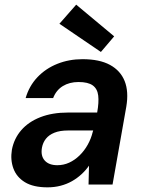

<svg xmlns="http://www.w3.org/2000/svg" viewBox="-20 -792 618 824"><path d="M184 12Q123 12 87 -10Q51 -32 37.5 -69Q24 -106 31 -149Q40 -197 71 -233Q102 -269 153 -289Q204 -309 272 -309H397Q405 -353 401.5 -382Q398 -411 378 -425.5Q358 -440 317 -440Q278 -440 249.5 -422.5Q221 -405 208 -371H90Q105 -423 140.5 -460.5Q176 -498 226 -518Q276 -538 334 -538Q407 -538 452 -513.5Q497 -489 515 -444Q533 -399 522 -334L463 0H360L362 -81Q348 -61 329.5 -44Q311 -27 289 -14.5Q267 -2 240.5 5Q214 12 184 12ZM226 -83Q253 -83 277 -94Q301 -105 321.5 -125Q342 -145 356.5 -171Q371 -197 378 -226L380 -232H272Q237 -232 213.5 -222.5Q190 -213 177 -196.5Q164 -180 160 -158Q154 -123 172 -103Q190 -83 226 -83ZM413 -569 235 -690 307 -772 470 -636Z"/></svg>

Font: DM Sans 9pt SemiBold
Style: Italic
Weight: 600
Italic angle: -10°
Version: Version 4.004;gftools[0.9.30]